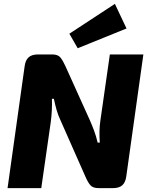

<svg xmlns="http://www.w3.org/2000/svg" viewBox="-20 -971 764 991"><path d="M720 -690 632 -62Q628 -30 611.5 -15Q595 0 563 0H489Q459 0 446 -15.5Q433 -31 421 -59L291 -353Q280 -376 272 -404Q264 -432 258 -461H248Q249 -431 247.5 -401.5Q246 -372 242 -341L193 0H19L107 -628Q111 -660 127.5 -675Q144 -690 176 -690H250Q279 -690 292 -674Q305 -658 317 -631L444 -350Q455 -325 465.5 -297Q476 -269 484 -235H495Q493 -267 493.5 -293.5Q494 -320 498 -348L547 -690ZM573 -951 633 -824 381 -722 338 -797Z"/></svg>

Font: Exo 2 ExtraBold
Style: Italic
Weight: 800
Italic angle: -8°
Designer: Natanael Gama
Foundry: Natanael Gama
Version: Version 2.010